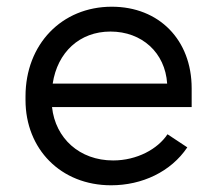

<svg xmlns="http://www.w3.org/2000/svg" viewBox="-20 -546 647 572"><path d="M311 6C403 6 489 -34 538 -107L479 -146C450 -102 388 -68 317 -68C217 -68 145 -134 135 -227H551V-283C551 -427 454 -526 313 -526C164 -526 56 -414 56 -259V-248C56 -102 161 6 311 6ZM137 -297C151 -390 217 -452 309 -452C403 -452 472 -389 478 -297Z"/></svg>

Font: Fixel Display Regular
Style: Regular
Weight: 400
Designer: AlfaBravo + MacPaw
Foundry: Kyrylo Tkachov, Marchela Mozhyna, Serhii Makarenko, Maria Weinstein, Zakhar Kryvoshyya
Version: Version 1.211